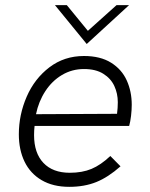

<svg xmlns="http://www.w3.org/2000/svg" viewBox="-20 -717 580 744"><path d="M53 -196.5Q53 -272.5 83.5 -342.5Q114 -412.5 171.5 -456.2Q229 -500 305.5 -500Q369 -500 410.5 -474Q452 -448 471.2 -405.2Q490.5 -362.5 490.5 -311Q490.5 -291.5 487.8 -268Q485 -244.5 480.5 -229H114Q112 -212.5 112 -193.5Q112 -124 148.2 -85.8Q184.5 -47.5 250.5 -47.5Q298.5 -47.5 334.5 -62.5Q370.5 -77.5 407.5 -112.5L447 -72.5Q399 -30 353 -11.5Q307 7 248.5 7Q185.5 7 141.5 -18.8Q97.5 -44.5 75.2 -90.5Q53 -136.5 53 -196.5ZM433.5 -276Q436.5 -298.5 436.5 -321Q436.5 -354.5 423 -383.8Q409.5 -413 380.2 -431.2Q351 -449.5 305.5 -449.5Q259 -449.5 220.2 -426.5Q181.5 -403.5 155.5 -363.5Q129.5 -323.5 119.5 -274.5ZM193 -697H239L320.5 -597.5L431.5 -697H480L316 -546.5Z"/></svg>

Font: HK Grotesk Light
Style: Italic
Weight: 300
Italic angle: -16°
Designer: Alfredo Marco Pradil
Foundry: Hanken Design Co.
Version: Version 3.001